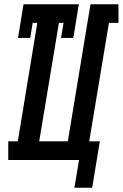

<svg xmlns="http://www.w3.org/2000/svg" viewBox="-20 -755 579 906"><path d="M331 131 353 0H19V-88H64L156 -647H134L123 -576H65L91 -735H352L326 -576H268L280 -647H258L165 -88H300L407 -735H539V-647H494L401 -88H451L415 131Z"/></svg>

Font: Iosevka Slab Semibold
Style: Italic
Weight: 600
Italic angle: -9°
Monospace: yes
Designer: Belleve Invis
Foundry: Belleve Invis
Version: Version 11.1.1; ttfautohint (v1.8.3)